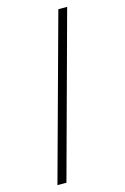

<svg xmlns="http://www.w3.org/2000/svg" viewBox="-138 -853 682 1051"><g transform="rotate(-15 203.0 -327.5)"><path d="M305 -792H355L102 137H51Z"/></g></svg>

Font: Noto Sans Bengali Condensed Light
Style: Regular
Weight: 300
Width: 3
Designer: Jelle Bosma - Monotype Design Team
Foundry: Monotype Imaging Inc.
Version: Version 2.003